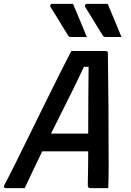

<svg xmlns="http://www.w3.org/2000/svg" viewBox="-52 -966 672 986"><path d="M323 -946Q343 -900 359 -860.5Q375 -821 394 -776H314Q303 -776 299 -782Q276 -819 262 -841.5Q248 -864 236.5 -883.5Q225 -903 207 -931Q204 -936 207 -941Q210 -946 217 -946ZM501 -946Q521 -900 537 -860.5Q553 -821 572 -776H492Q481 -776 477 -782Q454 -819 440 -841.5Q426 -864 414.5 -883.5Q403 -903 385 -931Q383 -936 385.5 -941Q388 -946 395 -946ZM75 0H-21Q-36 0 -30 -15Q-6 -60 28 -128.5Q62 -197 101 -276.5Q140 -356 179.5 -436Q219 -516 254 -586Q289 -656 314 -704H492Q502 -704 502 -692Q504 -564 505 -417.5Q506 -271 506 -112Q506 -85 505.5 -57Q505 -29 504 0H414Q404 0 401 -5Q398 -10 399 -28Q400 -69 400.5 -109.5Q401 -150 401 -189H165Q142 -142 119.5 -94.5Q97 -47 75 0ZM379 -623Q343 -545 299 -458Q255 -371 210 -280H401Q401 -368 401.5 -453Q402 -538 403 -623Z"/></svg>

Font: Recursive Mn Lnr St Med
Style: Italic
Weight: 500
Italic angle: -15°
Monospace: yes
Version: Version 1.079;hotconv 1.0.112;makeotfexe 2.5.65598; ttfautoh